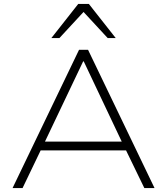

<svg xmlns="http://www.w3.org/2000/svg" viewBox="-20 -959 852 979"><path d="M44 0 383 -705H429L768 0H716L617 -204L649 -192H161L193 -204L95 0ZM404 -646 205 -228 179 -237H631L605 -228L407 -646ZM242 -765 379 -939H433L570 -765H529L406 -898L283 -765Z"/></svg>

Font: Nunito Sans 10pt SemiExpanded ExtraLight
Style: Regular
Weight: 250
Width: 6
Designer: Vernon Adams
Foundry: Vernon Adams
Version: Version 3.101;gftools[0.9.27]